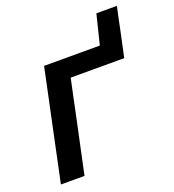

<svg xmlns="http://www.w3.org/2000/svg" viewBox="-118 -722 737 814"><g transform="rotate(-20 250.0 -315.0)"><path d="M18.5 0Q30 -54.5 40.8 -105.5Q51.5 -156.5 64.5 -218L75 -267.5Q90 -337.5 101 -390.2Q112 -443 123.5 -497H375L408 -630.5H500.5Q494.5 -603 489 -576.8Q483.5 -550.5 478 -523.5Q472 -496 466 -467.5Q460 -439 454 -411.5H212.5Q205.5 -379 198.2 -344.8Q191 -310.5 182 -267.5L171.5 -218Q158.5 -156.5 147.5 -105.5Q136.5 -54.5 125 0Z"/></g></svg>

Font: Commissioner Medium
Style: Italic
Weight: 500
Italic angle: -12°
Designer: Kostas Bartsokas
Foundry: Kostas Bartsokas
Version: Version 1.000; ttfautohint (v1.8.3)